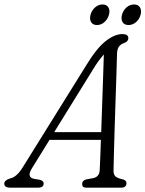

<svg xmlns="http://www.w3.org/2000/svg" viewBox="-58 -862 668 882"><path d="M87.5 -87Q64 -48 98 -40.5L125.5 -36Q143 -31 142.5 -19Q142.5 0 117.5 0H-11Q-38.5 0 -38.5 -19Q-38 -34 -11 -42.5Q18.5 -48.5 45.5 -92L340 -565Q386 -640.5 427.2 -673Q468.5 -705.5 504.5 -705.5Q531.5 -705.5 531.5 -686.5Q531.5 -671.5 512.5 -664.5Q497 -659.5 488.5 -648Q480 -636.5 479.5 -614Q478.5 -573.5 476.8 -517.8Q475 -462 472.8 -400Q470.5 -338 468.8 -277Q467 -216 465.5 -164Q464 -112 463.5 -77.5Q463.5 -60 472.2 -51.8Q481 -43.5 508 -37.5Q523 -33 523 -20Q522 0 499.5 0H337.5Q318.5 0 319.5 -18Q319.5 -31.5 336.5 -37.5L372 -44Q399.5 -51.5 400 -81.5Q401.5 -107 402.8 -142.5Q404 -178 405.5 -219.5H169.5ZM368 -541 191 -255H407Q409 -314.5 411.2 -378.8Q413.5 -443 415.5 -503.5Q417.5 -564 419 -612Q407.5 -599 394.2 -581Q381 -563 368 -541ZM387.5 -747Q368.5 -747 360.5 -760.5Q352.5 -774 358 -794.5Q363.5 -814.5 378.8 -828Q394 -841.5 413 -841.5Q432 -841.5 440 -828Q448 -814.5 442.5 -794.5Q437 -774 421.8 -760.5Q406.5 -747 387.5 -747ZM532.5 -747Q513 -747 505 -760.5Q497 -774 502.5 -794.5Q508 -814.5 523.2 -828Q538.5 -841.5 558 -841.5Q577 -841.5 585 -828Q593 -814.5 588 -794.5Q582.5 -774 567 -760.5Q551.5 -747 532.5 -747Z"/></svg>

Font: Fraunces 144pt SuperSoft Light
Style: Italic
Weight: 300
Italic angle: -16°
Version: Version 1.000;[b76b70a41]